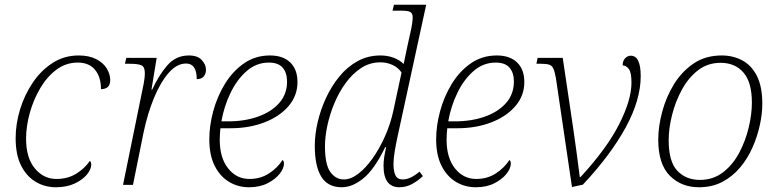

<svg xmlns="http://www.w3.org/2000/svg" viewBox="-20 -780 3281 810"><path d="M216 10Q169 10 130.5 -13Q92 -36 69 -81.5Q46 -127 46 -197Q46 -257 64.5 -318Q83 -379 118 -431Q153 -483 202 -514.5Q251 -546 312 -546Q356 -546 386 -530.5Q416 -515 430.5 -491Q445 -467 445 -442Q445 -404 406 -404Q406 -455 381 -485.5Q356 -516 308 -516Q258 -516 218 -486Q178 -456 149.5 -407.5Q121 -359 105.5 -303Q90 -247 90 -195Q90 -114 127 -69.5Q164 -25 218 -25Q266 -25 302 -47.5Q338 -70 359 -101Q365 -97 365 -86Q365 -66 347 -44Q329 -22 295.5 -6Q262 10 216 10Z M586 -426Q588 -436 589.5 -448.5Q591 -461 591 -472Q591 -497 577.5 -504Q564 -511 526 -511H507L513 -536H641L619 -402H622Q650 -463 686 -504.5Q722 -546 777 -546Q814 -546 831.5 -526.5Q849 -507 849 -486Q849 -468 839 -457Q829 -446 810 -446Q810 -512 765 -512Q726 -512 691.5 -472.5Q657 -433 629.5 -366.5Q602 -300 585 -218L541 0H499Z M1030 10Q984 10 946 -13Q908 -36 885.5 -81Q863 -126 863 -192Q863 -249 879.5 -310.5Q896 -372 928.5 -425.5Q961 -479 1009 -512.5Q1057 -546 1119 -546Q1174 -546 1204.5 -516.5Q1235 -487 1235 -434Q1235 -376 1197 -332Q1159 -288 1095 -263.5Q1031 -239 953 -239H910Q909 -232 908 -217.5Q907 -203 907 -191Q907 -114 942.5 -69.5Q978 -25 1032 -25Q1079 -25 1115 -48.5Q1151 -72 1172 -105Q1178 -101 1178 -90Q1178 -70 1160 -47Q1142 -24 1109 -7Q1076 10 1030 10ZM942 -268Q1012 -268 1068.5 -288Q1125 -308 1158 -345.5Q1191 -383 1191 -436Q1191 -473 1172.5 -494.5Q1154 -516 1114 -516Q1062 -516 1021 -480.5Q980 -445 952.5 -388Q925 -331 914 -268Z M1422 10Q1363 10 1335.5 -34.5Q1308 -79 1308 -165Q1308 -212 1320 -264Q1332 -316 1355 -366Q1378 -416 1411.5 -457Q1445 -498 1488.5 -522Q1532 -546 1585 -546Q1615 -546 1640.5 -536.5Q1666 -527 1683 -510Q1687 -530 1691.5 -551Q1696 -572 1700 -591L1713 -650Q1717 -668 1719 -682.5Q1721 -697 1721 -707Q1721 -723 1711.5 -729Q1702 -735 1674 -735H1636L1642 -760H1778L1657 -203Q1651 -176 1645.5 -143.5Q1640 -111 1640 -87Q1640 -57 1648.5 -40Q1657 -23 1679 -23Q1711 -23 1750 -56L1764 -37Q1743 -17 1718 -3.5Q1693 10 1665 10Q1598 10 1598 -81Q1598 -98 1601 -118Q1604 -138 1609 -159H1605Q1560 -66 1513.5 -28Q1467 10 1422 10ZM1431 -23Q1460 -23 1491.5 -47Q1523 -71 1552 -112Q1581 -153 1604 -204.5Q1627 -256 1639 -311L1674 -474Q1660 -495 1636 -506Q1612 -517 1585 -517Q1540 -517 1503.5 -493Q1467 -469 1438.5 -430Q1410 -391 1390.5 -344Q1371 -297 1361 -250Q1351 -203 1351 -163Q1351 -86 1373.5 -54.5Q1396 -23 1431 -23Z M1987 10Q1941 10 1903 -13Q1865 -36 1842.5 -81Q1820 -126 1820 -192Q1820 -249 1836.5 -310.5Q1853 -372 1885.5 -425.5Q1918 -479 1966 -512.5Q2014 -546 2076 -546Q2131 -546 2161.5 -516.5Q2192 -487 2192 -434Q2192 -376 2154 -332Q2116 -288 2052 -263.5Q1988 -239 1910 -239H1867Q1866 -232 1865 -217.5Q1864 -203 1864 -191Q1864 -114 1899.5 -69.5Q1935 -25 1989 -25Q2036 -25 2072 -48.5Q2108 -72 2129 -105Q2135 -101 2135 -90Q2135 -70 2117 -47Q2099 -24 2066 -7Q2033 10 1987 10ZM1899 -268Q1969 -268 2025.5 -288Q2082 -308 2115 -345.5Q2148 -383 2148 -436Q2148 -473 2129.5 -494.5Q2111 -516 2071 -516Q2019 -516 1978 -480.5Q1937 -445 1909.5 -388Q1882 -331 1871 -268Z M2325 -452Q2320 -479 2314 -491.5Q2308 -504 2296 -507.5Q2284 -511 2262 -511H2243L2248 -536H2354L2398 -240Q2405 -190 2413 -133Q2421 -76 2426 -33H2429Q2539 -152 2591.5 -255Q2644 -358 2644 -431Q2644 -475 2632.5 -489.5Q2621 -504 2607 -504Q2607 -524 2617.5 -534.5Q2628 -545 2641 -545Q2683 -545 2683 -459Q2683 -359 2620 -243Q2557 -127 2439 -1L2393 9Z M2929 10Q2854 10 2805.5 -39Q2757 -88 2757 -191Q2757 -246 2773.5 -308Q2790 -370 2823 -424Q2856 -478 2906 -512Q2956 -546 3025 -546Q3072 -546 3111 -525.5Q3150 -505 3173 -460Q3196 -415 3196 -342Q3196 -300 3185.5 -252Q3175 -204 3154.5 -157.5Q3134 -111 3102 -73Q3070 -35 3027 -12.5Q2984 10 2929 10ZM2933 -21Q2988 -21 3029.5 -52.5Q3071 -84 3098 -134.5Q3125 -185 3138.5 -241.5Q3152 -298 3152 -347Q3152 -433 3116.5 -474Q3081 -515 3020 -515Q2966 -515 2925.5 -484Q2885 -453 2857.5 -403Q2830 -353 2815.5 -296Q2801 -239 2801 -188Q2801 -98 2837.5 -59.5Q2874 -21 2933 -21Z"/></svg>

Font: Noto Serif ExtraLight
Style: Italic
Weight: 200
Italic angle: -12°
Designer: Monotype Design Team
Foundry: Monotype Imaging Inc.
Version: Version 2.014; ttfautohint (v1.8.4.7-5d5b)